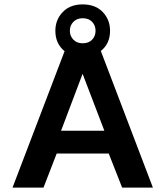

<svg xmlns="http://www.w3.org/2000/svg" viewBox="-20 -854 753 874"><path d="M37 0 274 -621Q232 -655 232 -714Q232 -764 265.5 -799Q299 -834 356 -834Q415 -834 448 -799Q481 -764 481 -714Q481 -655 439 -622L676 0H536L475 -155H238L178 0ZM356 -657Q384 -657 399.5 -673.5Q415 -690 415 -714Q415 -738 399.5 -754.5Q384 -771 356 -771Q330 -771 314 -754.5Q298 -738 298 -714Q298 -690 314 -673.5Q330 -657 356 -657ZM258 -259H455L356 -518Z"/></svg>

Font: Kanit Medium
Style: Regular
Weight: 500
Designer: Katatrad Team
Foundry: CadsonDemak
Version: Version 2.000; ttfautohint (v1.8.3)